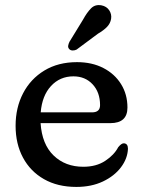

<svg xmlns="http://www.w3.org/2000/svg" viewBox="-20 -725 564 757"><path d="M482.5 -301Q482.5 -239.5 415 -239.5H140Q145.5 -156 191.5 -111.8Q237.5 -67.5 308.5 -67.5Q359.5 -67.5 394.8 -90.8Q430 -114 446 -144.5Q459 -160.5 468.5 -160Q484.5 -159 484.5 -138.5Q483 -100 457 -65.5Q431 -31 385.8 -9.5Q340.5 12 281 12Q207 12 153.2 -18.8Q99.5 -49.5 70.5 -103.8Q41.5 -158 41.5 -229Q41.5 -300.5 71 -357.2Q100.5 -414 155 -447Q209.5 -480 283.5 -480Q342.5 -480 387.2 -457Q432 -434 457.2 -393.5Q482.5 -353 482.5 -301ZM269.5 -424Q216.5 -424 181.2 -386Q146 -348 140.5 -282H343Q374.5 -282 374.5 -310.5Q374.5 -361 345.2 -392.5Q316 -424 269.5 -424ZM307 -647Q322.5 -675.5 338.8 -692Q355 -708.5 380 -704Q400.5 -700 410.8 -684.2Q421 -668.5 418 -650.5Q415 -632.5 402 -619Q389 -605.5 366 -592L282 -529.5Q275 -526 266.8 -526Q258.5 -526 253.5 -531Q247.5 -537 248.8 -544.8Q250 -552.5 254 -560.5Z"/></svg>

Font: Fraunces 9pt SuperSoft
Style: Regular
Weight: 400
Version: Version 1.000;[b76b70a41]